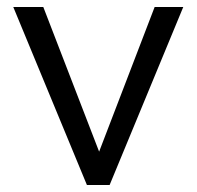

<svg xmlns="http://www.w3.org/2000/svg" viewBox="-20 -530 563 550"><path d="M229 0 18 -510H104L280 -54H248L423 -510H505L294 0Z"/></svg>

Font: Instrument Sans
Style: Regular
Weight: 400
Designer: Rodrigo Fuenzalida
Foundry: fragTYPE
Version: Version 1.000;gftools[0.9.28]